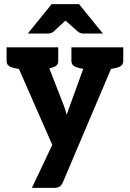

<svg xmlns="http://www.w3.org/2000/svg" viewBox="-20 -747 631 933"><path d="M135 166 234 -43 26 -517H151Q168 -517 177 -509Q186 -501 190 -491L285 -247Q291 -233 295.5 -218.5Q300 -204 304 -189Q306 -195 310 -206.5Q314 -218 318.5 -230.5Q323 -243 325 -248L413 -491Q417 -502 428 -509.5Q439 -517 451 -517H564L286 138Q280 152 270.5 159Q261 166 241 166ZM135 -481V-517H210V-481ZM399 -481V-517H473V-481ZM110 -517 96 -407 46 -417Q30 -421 21 -428.5Q12 -436 12 -452V-517ZM263 -517V-452Q263 -436 254 -428.5Q245 -421 229 -417L179 -407L165 -517ZM425 -517 412 -407 362 -417Q346 -421 336.5 -428.5Q327 -436 327 -452V-517ZM579 -517V-452Q579 -436 570 -428.5Q561 -421 545 -417L494 -407L481 -517ZM115 -584 231 -727H364L480 -584H386Q369 -584 358 -594L298 -647L241 -594Q237 -590 229 -587Q221 -584 213 -584Z"/></svg>

Font: Aleo ExtraBold
Style: Regular
Weight: 800
Designer: Alessio Laiso
Foundry: Alessio Laiso
Version: Version 2.001;gftools[0.9.29]